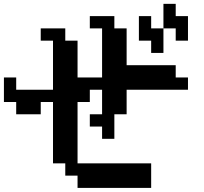

<svg xmlns="http://www.w3.org/2000/svg" viewBox="-20 -879 1040 978"><path d="M687.5 -671.9V-796.9H750V-734.4H812.5V-859.4H875V-796.9H937.5V-671.9H875V-734.4H812.5V-609.4H750V-671.9ZM0 -359.4V-484.4H62.5V-421.9H250V-671.9H187.5V-734.4H312.5V-671.9H375V-484.4H500V-734.4H437.5V-796.9H562.5V-734.4H625V-546.9H875V-484.4H937.5V-421.9H625V-296.9H562.5V-171.9H500V-234.4H437.5V-296.9H500V-421.9H437.5V-359.4H375V-46.9H750V78.1H375V15.6H312.5V-46.9H250V-359.4H187.5V-296.9H62.5V-359.4Z"/></svg>

Font: KH Dot Dougenzaka 16
Style: Regular
Weight: 400
Designer: Original version for X68000 by Keitarou Hiraki (http://hp.vector.co.jp/authors/VA000874/) / TrueType conversion by Homem
Version: Version 1.00.20150527